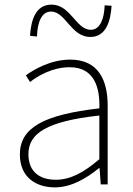

<svg xmlns="http://www.w3.org/2000/svg" viewBox="-20 -798 576 831"><path d="M218 13C288 13 354 -26 408 -70H411L416 0H446V-341C446 -448 408 -540 284 -540C198 -540 125 -496 92 -472L110 -443C144 -470 207 -507 282 -507C391 -507 413 -414 410 -329C173 -302 66 -247 66 -130C66 -30 136 13 218 13ZM221 -20C157 -20 103 -50 103 -131C103 -220 181 -273 410 -298V-109C341 -50 284 -20 221 -20ZM371 -638C441 -638 459 -711 463 -773L433 -775C431 -718 414 -669 373 -669C309 -669 286 -778 203 -778C132 -778 114 -707 110 -643L140 -640C142 -700 159 -748 201 -748C264 -748 287 -638 371 -638Z"/></svg>

Font: Source Han Sans JP ExtraLight
Style: Regular
Weight: 250
Designer: Ryoko NISHIZUKA 西塚涼子 (kana, bopomofo & ideographs); Paul D. Hunt (Latin, Greek & Cyrillic); Sandoll Communications 산돌커뮤니
Foundry: Adobe
Version: Version 2.001;hotconv 1.0.107;makeotfexe 2.5.65593